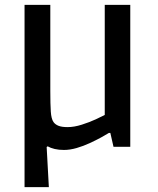

<svg xmlns="http://www.w3.org/2000/svg" viewBox="-20 -604 650 790"><path d="M81 166V-584H187V-230Q187 -175 189 -145Q191 -115 200 -102Q207 -92 220.5 -86.5Q234 -81 258 -81Q285 -81 316.5 -91Q348 -101 374 -113Q400 -125 411 -131V-584H516V0H447L434 -57H428Q417 -50 396 -38.5Q375 -27 349 -15Q323 -3 295.5 5Q268 13 243 13Q222 13 205 9Q188 5 176 -2L172 1L181 166Z"/></svg>

Font: Ruda SemiBold
Style: Regular
Weight: 600
Designer: Mariela Monsalve and Angelina Sanchez
Foundry: Mariela Monsalve and Angelina Sanchez
Version: Version 2.001